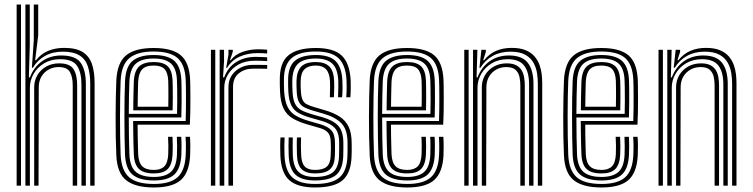

<svg xmlns="http://www.w3.org/2000/svg" viewBox="-20 -820 3324 848"><path d="M378.5 0V-450Q378.5 -495.5 367.9 -527.2Q357.2 -559 330.9 -575.4Q304.5 -591.8 257.5 -591.8Q212.2 -591.8 178.9 -573.1Q145.5 -554.5 125 -520.5H120.8L129.2 -642V-800H148.8V-663.8L135.2 -554H139.2Q161.2 -582.5 193 -595.5Q224.8 -608.5 263 -608.5Q315.5 -608.5 344.8 -590.4Q374 -572.2 385.9 -537.6Q397.8 -503 397.8 -453V0ZM53.5 0V-800H72.8V0ZM131 0V-434.5Q131 -464 145.1 -488Q159.2 -512 184.1 -526.1Q209 -540.2 241.2 -540.2Q288.2 -540.2 304.5 -515Q320.8 -489.8 320.8 -443.8V0H301.2V-442.8Q301.2 -481 288.5 -502.4Q275.8 -523.8 238.8 -523.8Q214.5 -523.8 194.6 -512.6Q174.8 -501.5 163.1 -481.9Q151.5 -462.2 151.2 -436L150.2 0ZM92.2 0V-800H111.5V-619.8L107.5 -478.2H112.2Q129.5 -524 165.8 -549.6Q202 -575.2 251.8 -575Q315 -574.5 337.1 -541.9Q359.2 -509.2 359.2 -449V0H339.8V-446.8Q339.8 -500.8 320.1 -529.6Q300.5 -558.5 245.8 -558.5Q205.2 -558.5 175.1 -540.5Q145 -522.5 128.5 -493.9Q112 -465.2 112 -433.2V0Z M659.8 8Q577 8 537.1 -24Q497.2 -56 493.8 -133.5Q492 -172.5 491.2 -216.4Q490.5 -260.2 490.6 -304.9Q490.8 -349.5 491.5 -390.6Q492.2 -431.8 493.8 -465.2Q497.8 -543.5 537.2 -575.8Q576.8 -608 658.5 -608Q740.5 -608 778.4 -576Q816.2 -544 819.8 -467.8Q820.2 -460.2 820.5 -438.1Q820.8 -416 820.9 -386.2Q821 -356.5 820.5 -325.6Q820 -294.8 818.5 -269.5H587.8Q588 -245.2 588.2 -223.4Q588.5 -201.5 589.1 -180.9Q589.8 -160.2 590.2 -139.5Q592 -102 608.1 -85.8Q624.2 -69.5 659.8 -69.5Q690 -69.5 705.5 -84.9Q721 -100.2 723 -138.2Q723.8 -154.8 723.6 -176.2Q723.5 -197.8 722.2 -215.8H741.8Q743 -195.8 743 -173.9Q743 -152 742.2 -137.5Q740 -92.8 720.6 -73.4Q701.2 -54 659.8 -54Q614.2 -54 593.6 -73.8Q573 -93.5 571 -138.5Q570 -162.5 569.4 -187.2Q568.8 -212 568.5 -236.9Q568.2 -261.8 568 -285.5H800Q801 -311 801.2 -339.5Q801.5 -368 801.4 -394.2Q801.2 -420.5 801 -440Q800.8 -459.5 800.2 -467Q797.2 -534.5 764.4 -563.5Q731.5 -592.5 658.5 -592.5Q586.5 -592.5 551.4 -563.4Q516.2 -534.2 512.8 -463.2Q511.5 -433.5 510.8 -393Q510 -352.5 510 -307.4Q510 -262.2 510.6 -217.9Q511.2 -173.5 512.8 -136Q516 -67.8 549.8 -37.6Q583.5 -7.5 659.8 -7.5Q731 -7.5 764 -36.9Q797 -66.2 800.2 -135Q800.8 -145.5 801 -159.8Q801.2 -174 800.9 -188.8Q800.5 -203.5 799.5 -215.8H819Q820.5 -197.5 820.5 -174Q820.5 -150.5 819.8 -134.2Q816 -58 778.8 -25Q741.5 8 659.8 8ZM659.8 -23Q595.5 -23 565.2 -48.9Q535 -74.8 532.2 -136.2Q531 -170 530.2 -212.5Q529.5 -255 529.5 -300.1Q529.5 -345.2 530.1 -387.2Q530.8 -429.2 532.2 -461.8Q535.2 -526 566.1 -551.5Q597 -577 658.5 -577Q721 -577 749.6 -551.5Q778.2 -526 781 -466.5Q781.5 -457.5 781.9 -431.1Q782.2 -404.8 782.1 -370.1Q782 -335.5 780.8 -301.2H548.8Q548.8 -257.8 549.5 -214.8Q550.2 -171.8 551.5 -138Q554 -83.8 579.6 -61.1Q605.2 -38.5 659.8 -38.5Q709.8 -38.5 734.4 -60.5Q759 -82.5 761.5 -136.2Q762.2 -151.8 762.2 -174.2Q762.2 -196.8 761 -215.8H780.5Q781.8 -196.5 781.8 -174.1Q781.8 -151.8 781 -135.8Q778 -75.5 749.9 -49.2Q721.8 -23 659.8 -23ZM548.8 -317H762Q762.8 -347.2 762.8 -377.6Q762.8 -408 762.4 -431.9Q762 -455.8 761.5 -465.8Q759.5 -516.8 735.4 -539.1Q711.2 -561.5 658.5 -561.5Q604.8 -561.5 579.5 -538.5Q554.2 -515.5 551.5 -460.8Q550.2 -430.5 549.6 -392.5Q549 -354.5 548.8 -317ZM568.5 -332.8Q568.5 -349 568.9 -371.5Q569.2 -394 569.8 -417.2Q570.2 -440.5 571 -459.8Q573.2 -506.5 594 -526.2Q614.8 -546 658.5 -546Q701.2 -546 720.8 -527.2Q740.2 -508.5 742.2 -465.2Q742.8 -455.5 743 -434.2Q743.2 -413 743.2 -386.2Q743.2 -359.5 742.5 -332.8ZM588 -348.5H723.2Q723.8 -373.8 723.8 -397.5Q723.8 -421.2 723.5 -439Q723.2 -456.8 723 -463.5Q721.5 -498.2 707.1 -514.4Q692.8 -530.5 658.5 -530.5Q623.2 -530.5 607.6 -513.4Q592 -496.2 590.2 -459Q589.8 -440 589.2 -421.9Q588.8 -403.8 588.5 -385.8Q588.2 -367.8 588 -348.5Z M950.2 0V-600H969.5V-549L965 -478.2H970.2Q987 -523.5 1023.6 -546.1Q1060.2 -568.8 1109.2 -568.8Q1122 -568.8 1137.5 -568.1Q1153 -567.5 1160 -567V-550.2Q1151 -551 1134.2 -551.4Q1117.5 -551.8 1104.8 -551.8Q1063 -551.8 1032.9 -534.8Q1002.8 -517.8 986.6 -490.6Q970.5 -463.5 970.5 -433V0ZM911.5 0V-600H930.8V0ZM989 0V-434.5Q989 -479.2 1020.5 -506.4Q1052 -533.5 1097.2 -533.5Q1112.8 -533.5 1129.8 -533.4Q1146.8 -533.2 1160 -533V-516.2Q1147 -516.8 1129.6 -516.8Q1112.2 -516.8 1097.2 -516.8Q1061 -516.8 1035.1 -496.4Q1009.2 -476 1009.2 -436V0ZM978.8 -520.5 989 -579V-600H1008.2V-591.8L995.8 -554H999.2Q1017.8 -579.2 1051.1 -590.8Q1084.5 -602.2 1118 -602.2Q1126.5 -602.2 1138.5 -601.9Q1150.5 -601.5 1160 -600.5V-583.8Q1152.2 -584.5 1140.8 -585Q1129.2 -585.5 1118.2 -585.5Q1073.5 -585.5 1038.4 -569.8Q1003.2 -554 983 -520.5Z M1371.2 8Q1293.5 8 1257.4 -24.5Q1221.2 -57 1218.2 -134.2Q1217.5 -154.8 1217.5 -174.8Q1217.5 -194.8 1218.8 -213H1237Q1236 -196.5 1235.9 -175.4Q1235.8 -154.2 1236.5 -135Q1239.2 -65.5 1271.2 -36.5Q1303.2 -7.5 1371.2 -7.5Q1447.2 -7.5 1480.1 -36.8Q1513 -66 1514.5 -131.8Q1515 -144.2 1515 -152.1Q1515 -160 1515 -167.8Q1515 -175.5 1515 -187.8Q1515 -248 1487.9 -275.5Q1460.8 -303 1409.2 -317.8L1360 -332Q1338.2 -338.5 1323.1 -346.5Q1308 -354.5 1299.9 -370.4Q1291.8 -386.2 1290.5 -415.8Q1290 -430.5 1289.5 -440.2Q1289 -450 1289.5 -463.5Q1290.8 -505.5 1310.4 -525.8Q1330 -546 1375.2 -546Q1414.5 -546 1434.2 -526.6Q1454 -507.2 1455.8 -462.2Q1456.2 -452.5 1456.1 -432.6Q1456 -412.8 1454.8 -390.5H1436.8Q1437.8 -411 1437.9 -432.4Q1438 -453.8 1437.5 -461.5Q1435.5 -497.5 1420 -514Q1404.5 -530.5 1375.2 -530.5Q1342.5 -530.5 1325.8 -514.9Q1309 -499.2 1308 -463.5Q1307.5 -449.2 1307.8 -439.5Q1308 -429.8 1309 -416Q1310.5 -391.5 1316.5 -378.8Q1322.5 -366 1334.5 -359.8Q1346.5 -353.5 1365.2 -347.8L1413.8 -333.5Q1452.2 -322.5 1479 -305.6Q1505.8 -288.8 1519.5 -260.8Q1533.2 -232.8 1533.2 -187.8Q1533.2 -175.2 1533.4 -167.4Q1533.5 -159.5 1533.4 -151.8Q1533.2 -144 1532.8 -131.8Q1531.2 -58.8 1494.9 -25.4Q1458.5 8 1371.2 8ZM1371.2 -23Q1312.5 -23 1284.9 -48.6Q1257.2 -74.2 1255 -135.8Q1254.2 -154.2 1254.2 -175.2Q1254.2 -196.2 1255 -213H1273.2Q1272.5 -196.2 1272.6 -175.6Q1272.8 -155 1273.2 -136.5Q1275.2 -82.8 1298.8 -60.6Q1322.2 -38.5 1371.2 -38.5Q1426.2 -38.5 1451.2 -60Q1476.2 -81.5 1477.5 -132.5Q1478 -147.8 1478 -159.9Q1478 -172 1478 -187.8Q1478 -235.5 1457.9 -255.6Q1437.8 -275.8 1400.2 -286.2L1350 -300.5Q1319.8 -309.2 1299 -320.8Q1278.2 -332.2 1267 -354.1Q1255.8 -376 1253.5 -415.2Q1252.8 -429.2 1252.6 -441.1Q1252.5 -453 1252.5 -464Q1251.8 -524 1281.2 -550.5Q1310.8 -577 1375.2 -577Q1435.5 -577 1462.4 -550Q1489.2 -523 1492.2 -465.2Q1493 -453.2 1492.9 -431.2Q1492.8 -409.2 1491 -390.5H1473Q1474 -409 1474.2 -431.9Q1474.5 -454.8 1474.2 -462.8Q1471.8 -516 1447.8 -538.8Q1423.8 -561.5 1375.2 -561.5Q1320.8 -561.5 1296.4 -538.5Q1272 -515.5 1271 -464.5Q1270.8 -449.5 1271.1 -439.2Q1271.5 -429 1272 -415.8Q1273.5 -381.2 1282.9 -362.4Q1292.2 -343.5 1310.2 -333.8Q1328.2 -324 1355 -316.2L1404.8 -302Q1451.2 -288.8 1473.9 -264.5Q1496.5 -240.2 1496.5 -187.8Q1496.5 -174.8 1496.5 -161.9Q1496.5 -149 1496 -132.2Q1494.5 -74.2 1466 -48.6Q1437.5 -23 1371.2 -23ZM1371.2 -54Q1331.8 -54 1312.4 -72.6Q1293 -91.2 1291.5 -137.2Q1291 -155.8 1290.8 -175.4Q1290.5 -195 1291.5 -213H1309.8Q1308.8 -195 1309 -177.4Q1309.2 -159.8 1310 -137.8Q1311.2 -100.8 1325.6 -85.1Q1340 -69.5 1371.2 -69.5Q1407 -69.5 1423.2 -84Q1439.5 -98.5 1440.5 -132.8Q1441.5 -150.8 1441.4 -160.9Q1441.2 -171 1441 -187.8Q1441 -219.8 1429.1 -233.6Q1417.2 -247.5 1391.2 -255L1340 -269.8Q1299.5 -281.2 1272.9 -297Q1246.2 -312.8 1232.6 -340.4Q1219 -368 1216.8 -415.2Q1216 -432.2 1215.9 -442.6Q1215.8 -453 1215.8 -465.2Q1214.5 -543.2 1253.8 -575.6Q1293 -608 1375.2 -608Q1453.2 -608 1488.6 -575.2Q1524 -542.5 1528.8 -467Q1529.5 -455 1529.2 -432.6Q1529 -410.2 1527.5 -390.5H1509.2Q1511 -410.8 1511.1 -432.8Q1511.2 -454.8 1510.5 -466Q1506.8 -533 1475.4 -562.8Q1444 -592.5 1375.2 -592.5Q1300.2 -592.5 1266.6 -562.2Q1233 -532 1234 -464Q1234 -453 1234.1 -441.9Q1234.2 -430.8 1235 -415.5Q1238 -371.5 1250.8 -346.9Q1263.5 -322.2 1286.9 -308.9Q1310.2 -295.5 1345 -285.5L1396 -270.8Q1429 -261 1444.2 -243.6Q1459.5 -226.2 1459.5 -187.8Q1459.5 -175.5 1459.6 -167.8Q1459.8 -160 1459.6 -152.2Q1459.5 -144.5 1459 -132.2Q1458 -91.5 1438.1 -72.8Q1418.2 -54 1371.2 -54Z M1778.8 8Q1696 8 1656.1 -24Q1616.2 -56 1612.8 -133.5Q1611 -172.5 1610.2 -216.4Q1609.5 -260.2 1609.6 -304.9Q1609.8 -349.5 1610.5 -390.6Q1611.2 -431.8 1612.8 -465.2Q1616.8 -543.5 1656.2 -575.8Q1695.8 -608 1777.5 -608Q1859.5 -608 1897.4 -576Q1935.2 -544 1938.8 -467.8Q1939.2 -460.2 1939.5 -438.1Q1939.8 -416 1939.9 -386.2Q1940 -356.5 1939.5 -325.6Q1939 -294.8 1937.5 -269.5H1706.8Q1707 -245.2 1707.2 -223.4Q1707.5 -201.5 1708.1 -180.9Q1708.8 -160.2 1709.2 -139.5Q1711 -102 1727.1 -85.8Q1743.2 -69.5 1778.8 -69.5Q1809 -69.5 1824.5 -84.9Q1840 -100.2 1842 -138.2Q1842.8 -154.8 1842.6 -176.2Q1842.5 -197.8 1841.2 -215.8H1860.8Q1862 -195.8 1862 -173.9Q1862 -152 1861.2 -137.5Q1859 -92.8 1839.6 -73.4Q1820.2 -54 1778.8 -54Q1733.2 -54 1712.6 -73.8Q1692 -93.5 1690 -138.5Q1689 -162.5 1688.4 -187.2Q1687.8 -212 1687.5 -236.9Q1687.2 -261.8 1687 -285.5H1919Q1920 -311 1920.2 -339.5Q1920.5 -368 1920.4 -394.2Q1920.2 -420.5 1920 -440Q1919.8 -459.5 1919.2 -467Q1916.2 -534.5 1883.4 -563.5Q1850.5 -592.5 1777.5 -592.5Q1705.5 -592.5 1670.4 -563.4Q1635.2 -534.2 1631.8 -463.2Q1630.5 -433.5 1629.8 -393Q1629 -352.5 1629 -307.4Q1629 -262.2 1629.6 -217.9Q1630.2 -173.5 1631.8 -136Q1635 -67.8 1668.8 -37.6Q1702.5 -7.5 1778.8 -7.5Q1850 -7.5 1883 -36.9Q1916 -66.2 1919.2 -135Q1919.8 -145.5 1920 -159.8Q1920.2 -174 1919.9 -188.8Q1919.5 -203.5 1918.5 -215.8H1938Q1939.5 -197.5 1939.5 -174Q1939.5 -150.5 1938.8 -134.2Q1935 -58 1897.8 -25Q1860.5 8 1778.8 8ZM1778.8 -23Q1714.5 -23 1684.2 -48.9Q1654 -74.8 1651.2 -136.2Q1650 -170 1649.2 -212.5Q1648.5 -255 1648.5 -300.1Q1648.5 -345.2 1649.1 -387.2Q1649.8 -429.2 1651.2 -461.8Q1654.2 -526 1685.1 -551.5Q1716 -577 1777.5 -577Q1840 -577 1868.6 -551.5Q1897.2 -526 1900 -466.5Q1900.5 -457.5 1900.9 -431.1Q1901.2 -404.8 1901.1 -370.1Q1901 -335.5 1899.8 -301.2H1667.8Q1667.8 -257.8 1668.5 -214.8Q1669.2 -171.8 1670.5 -138Q1673 -83.8 1698.6 -61.1Q1724.2 -38.5 1778.8 -38.5Q1828.8 -38.5 1853.4 -60.5Q1878 -82.5 1880.5 -136.2Q1881.2 -151.8 1881.2 -174.2Q1881.2 -196.8 1880 -215.8H1899.5Q1900.8 -196.5 1900.8 -174.1Q1900.8 -151.8 1900 -135.8Q1897 -75.5 1868.9 -49.2Q1840.8 -23 1778.8 -23ZM1667.8 -317H1881Q1881.8 -347.2 1881.8 -377.6Q1881.8 -408 1881.4 -431.9Q1881 -455.8 1880.5 -465.8Q1878.5 -516.8 1854.4 -539.1Q1830.2 -561.5 1777.5 -561.5Q1723.8 -561.5 1698.5 -538.5Q1673.2 -515.5 1670.5 -460.8Q1669.2 -430.5 1668.6 -392.5Q1668 -354.5 1667.8 -317ZM1687.5 -332.8Q1687.5 -349 1687.9 -371.5Q1688.2 -394 1688.8 -417.2Q1689.2 -440.5 1690 -459.8Q1692.2 -506.5 1713 -526.2Q1733.8 -546 1777.5 -546Q1820.2 -546 1839.8 -527.2Q1859.2 -508.5 1861.2 -465.2Q1861.8 -455.5 1862 -434.2Q1862.2 -413 1862.2 -386.2Q1862.2 -359.5 1861.5 -332.8ZM1707 -348.5H1842.2Q1842.8 -373.8 1842.8 -397.5Q1842.8 -421.2 1842.5 -439Q1842.2 -456.8 1842 -463.5Q1840.5 -498.2 1826.1 -514.4Q1811.8 -530.5 1777.5 -530.5Q1742.2 -530.5 1726.6 -513.4Q1711 -496.2 1709.2 -459Q1708.8 -440 1708.2 -421.9Q1707.8 -403.8 1707.5 -385.8Q1707.2 -367.8 1707 -348.5Z M2355.5 0V-450Q2355.5 -471.2 2352 -495.8Q2348.5 -520.2 2336.6 -542.1Q2324.8 -564 2300.4 -577.9Q2276 -591.8 2234.5 -591.8Q2189.5 -591.8 2156 -573Q2122.5 -554.2 2102 -520.5H2097.5L2106.2 -600H2125.8V-591L2114 -554H2118.2Q2141 -582.5 2171.4 -595.5Q2201.8 -608.5 2240 -608.5Q2277.2 -608.5 2301.8 -598.2Q2326.2 -588 2340.9 -570.9Q2355.5 -553.8 2362.9 -533.2Q2370.2 -512.8 2372.5 -491.9Q2374.8 -471 2374.8 -453V0ZM2030.5 0V-600H2049.8V0ZM2108 0V-434.5Q2108 -464 2122.1 -488Q2136.2 -512 2161.1 -526.1Q2186 -540.2 2218.2 -540.2Q2245 -540.2 2261 -531.2Q2277 -522.2 2284.9 -507.8Q2292.8 -493.2 2295.2 -476.4Q2297.8 -459.5 2297.8 -443.8V0H2278.2V-442.8Q2278.2 -462.2 2274.2 -480.8Q2270.2 -499.2 2256.9 -511.5Q2243.5 -523.8 2215.8 -523.8Q2191.5 -523.8 2171.6 -512.6Q2151.8 -501.5 2140.1 -481.9Q2128.5 -462.2 2128.2 -436L2127.2 0ZM2069.2 0V-600H2088.5L2084.8 -478.2H2089.2Q2106.5 -524 2142.8 -549.6Q2179 -575.2 2228.8 -575Q2286.8 -574.5 2311.5 -542.1Q2336.2 -509.8 2336.2 -449V0H2316.8V-446.8Q2316.8 -501.8 2295.1 -530.1Q2273.5 -558.5 2222.8 -558.5Q2182.2 -558.5 2152.1 -540.5Q2122 -522.5 2105.5 -493.9Q2089 -465.2 2089 -433.2V0Z M2636.8 8Q2554 8 2514.1 -24Q2474.2 -56 2470.8 -133.5Q2469 -172.5 2468.2 -216.4Q2467.5 -260.2 2467.6 -304.9Q2467.8 -349.5 2468.5 -390.6Q2469.2 -431.8 2470.8 -465.2Q2474.8 -543.5 2514.2 -575.8Q2553.8 -608 2635.5 -608Q2717.5 -608 2755.4 -576Q2793.2 -544 2796.8 -467.8Q2797.2 -460.2 2797.5 -438.1Q2797.8 -416 2797.9 -386.2Q2798 -356.5 2797.5 -325.6Q2797 -294.8 2795.5 -269.5H2564.8Q2565 -245.2 2565.2 -223.4Q2565.5 -201.5 2566.1 -180.9Q2566.8 -160.2 2567.2 -139.5Q2569 -102 2585.1 -85.8Q2601.2 -69.5 2636.8 -69.5Q2667 -69.5 2682.5 -84.9Q2698 -100.2 2700 -138.2Q2700.8 -154.8 2700.6 -176.2Q2700.5 -197.8 2699.2 -215.8H2718.8Q2720 -195.8 2720 -173.9Q2720 -152 2719.2 -137.5Q2717 -92.8 2697.6 -73.4Q2678.2 -54 2636.8 -54Q2591.2 -54 2570.6 -73.8Q2550 -93.5 2548 -138.5Q2547 -162.5 2546.4 -187.2Q2545.8 -212 2545.5 -236.9Q2545.2 -261.8 2545 -285.5H2777Q2778 -311 2778.2 -339.5Q2778.5 -368 2778.4 -394.2Q2778.2 -420.5 2778 -440Q2777.8 -459.5 2777.2 -467Q2774.2 -534.5 2741.4 -563.5Q2708.5 -592.5 2635.5 -592.5Q2563.5 -592.5 2528.4 -563.4Q2493.2 -534.2 2489.8 -463.2Q2488.5 -433.5 2487.8 -393Q2487 -352.5 2487 -307.4Q2487 -262.2 2487.6 -217.9Q2488.2 -173.5 2489.8 -136Q2493 -67.8 2526.8 -37.6Q2560.5 -7.5 2636.8 -7.5Q2708 -7.5 2741 -36.9Q2774 -66.2 2777.2 -135Q2777.8 -145.5 2778 -159.8Q2778.2 -174 2777.9 -188.8Q2777.5 -203.5 2776.5 -215.8H2796Q2797.5 -197.5 2797.5 -174Q2797.5 -150.5 2796.8 -134.2Q2793 -58 2755.8 -25Q2718.5 8 2636.8 8ZM2636.8 -23Q2572.5 -23 2542.2 -48.9Q2512 -74.8 2509.2 -136.2Q2508 -170 2507.2 -212.5Q2506.5 -255 2506.5 -300.1Q2506.5 -345.2 2507.1 -387.2Q2507.8 -429.2 2509.2 -461.8Q2512.2 -526 2543.1 -551.5Q2574 -577 2635.5 -577Q2698 -577 2726.6 -551.5Q2755.2 -526 2758 -466.5Q2758.5 -457.5 2758.9 -431.1Q2759.2 -404.8 2759.1 -370.1Q2759 -335.5 2757.8 -301.2H2525.8Q2525.8 -257.8 2526.5 -214.8Q2527.2 -171.8 2528.5 -138Q2531 -83.8 2556.6 -61.1Q2582.2 -38.5 2636.8 -38.5Q2686.8 -38.5 2711.4 -60.5Q2736 -82.5 2738.5 -136.2Q2739.2 -151.8 2739.2 -174.2Q2739.2 -196.8 2738 -215.8H2757.5Q2758.8 -196.5 2758.8 -174.1Q2758.8 -151.8 2758 -135.8Q2755 -75.5 2726.9 -49.2Q2698.8 -23 2636.8 -23ZM2525.8 -317H2739Q2739.8 -347.2 2739.8 -377.6Q2739.8 -408 2739.4 -431.9Q2739 -455.8 2738.5 -465.8Q2736.5 -516.8 2712.4 -539.1Q2688.2 -561.5 2635.5 -561.5Q2581.8 -561.5 2556.5 -538.5Q2531.2 -515.5 2528.5 -460.8Q2527.2 -430.5 2526.6 -392.5Q2526 -354.5 2525.8 -317ZM2545.5 -332.8Q2545.5 -349 2545.9 -371.5Q2546.2 -394 2546.8 -417.2Q2547.2 -440.5 2548 -459.8Q2550.2 -506.5 2571 -526.2Q2591.8 -546 2635.5 -546Q2678.2 -546 2697.8 -527.2Q2717.2 -508.5 2719.2 -465.2Q2719.8 -455.5 2720 -434.2Q2720.2 -413 2720.2 -386.2Q2720.2 -359.5 2719.5 -332.8ZM2565 -348.5H2700.2Q2700.8 -373.8 2700.8 -397.5Q2700.8 -421.2 2700.5 -439Q2700.2 -456.8 2700 -463.5Q2698.5 -498.2 2684.1 -514.4Q2669.8 -530.5 2635.5 -530.5Q2600.2 -530.5 2584.6 -513.4Q2569 -496.2 2567.2 -459Q2566.8 -440 2566.2 -421.9Q2565.8 -403.8 2565.5 -385.8Q2565.2 -367.8 2565 -348.5Z M3213.5 0V-450Q3213.5 -471.2 3210 -495.8Q3206.5 -520.2 3194.6 -542.1Q3182.8 -564 3158.4 -577.9Q3134 -591.8 3092.5 -591.8Q3047.5 -591.8 3014 -573Q2980.5 -554.2 2960 -520.5H2955.5L2964.2 -600H2983.8V-591L2972 -554H2976.2Q2999 -582.5 3029.4 -595.5Q3059.8 -608.5 3098 -608.5Q3135.2 -608.5 3159.8 -598.2Q3184.2 -588 3198.9 -570.9Q3213.5 -553.8 3220.9 -533.2Q3228.2 -512.8 3230.5 -491.9Q3232.8 -471 3232.8 -453V0ZM2888.5 0V-600H2907.8V0ZM2966 0V-434.5Q2966 -464 2980.1 -488Q2994.2 -512 3019.1 -526.1Q3044 -540.2 3076.2 -540.2Q3103 -540.2 3119 -531.2Q3135 -522.2 3142.9 -507.8Q3150.8 -493.2 3153.2 -476.4Q3155.8 -459.5 3155.8 -443.8V0H3136.2V-442.8Q3136.2 -462.2 3132.2 -480.8Q3128.2 -499.2 3114.9 -511.5Q3101.5 -523.8 3073.8 -523.8Q3049.5 -523.8 3029.6 -512.6Q3009.8 -501.5 2998.1 -481.9Q2986.5 -462.2 2986.2 -436L2985.2 0ZM2927.2 0V-600H2946.5L2942.8 -478.2H2947.2Q2964.5 -524 3000.8 -549.6Q3037 -575.2 3086.8 -575Q3144.8 -574.5 3169.5 -542.1Q3194.2 -509.8 3194.2 -449V0H3174.8V-446.8Q3174.8 -501.8 3153.1 -530.1Q3131.5 -558.5 3080.8 -558.5Q3040.2 -558.5 3010.1 -540.5Q2980 -522.5 2963.5 -493.9Q2947 -465.2 2947 -433.2V0Z"/></svg>

Font: Big Shoulders Inline Text Thin SemiBold
Style: Regular
Weight: 600
Version: Version 2.002